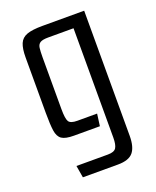

<svg xmlns="http://www.w3.org/2000/svg" viewBox="-124 -544 644 792"><g transform="rotate(-20 198.0 -148.0)"><path d="M102 174 93 121H231Q259 121 267.5 107.5Q276 94 276 63V-417H165Q140 -417 129.5 -410.5Q119 -404 117 -389Q115 -374 115 -348V-121Q115 -78 123 -65.5Q131 -53 160 -53H247L240 0H126Q89 0 73 -11Q57 -22 53 -49.5Q49 -77 49 -128V-371Q49 -410 58 -431.5Q67 -453 90.5 -461.5Q114 -470 159 -470H342V79Q342 128 323 151Q304 174 256 174Z"/></g></svg>

Font: Smooch Sans Medium
Style: Regular
Weight: 500
Designer: Robert E. Leuschke
Foundry: Robert E. Leuschke
Version: Version 1.010; ttfautohint (v1.8.3)